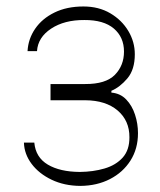

<svg xmlns="http://www.w3.org/2000/svg" viewBox="-20 -573 504 605"><path d="M55.4 -123.6H88.1Q92.3 -77.1 130.7 -54.3Q169 -31.6 231.5 -31.2Q273.8 -31.6 309.5 -42.1Q345.2 -52.6 366.7 -76.5Q388.1 -100.5 387.8 -140.6Q388.1 -192.8 350.7 -224.8Q313.2 -256.7 248.6 -257.1H139.2V-308.2H248.6Q313.2 -307.9 342 -337.2Q370.7 -366.5 370.7 -410.5Q370.7 -455.6 338.8 -483Q306.8 -510.3 245.7 -509.9Q182.9 -510.3 141.2 -482.8Q99.4 -455.3 96.6 -411.9H66.8Q68.9 -450.6 90.9 -482.6Q112.9 -514.6 151.8 -533.6Q190.7 -552.6 242.9 -552.6Q291.2 -552.6 327.6 -531.1Q364 -509.6 384.4 -475.3Q404.8 -441.1 404.8 -402Q404.8 -353.7 381.4 -326Q358 -298.3 331 -286.9V-281.2Q359.4 -278.8 377.8 -259.4Q396.3 -240.1 405.5 -211.6Q414.8 -183.2 414.8 -153.4Q414.8 -104.4 391.2 -67.1Q367.5 -29.8 326.5 -8.7Q285.5 12.4 233 12.8Q182.5 12.4 142.8 -6.6Q103 -25.6 79.7 -56.5Q56.5 -87.4 55.4 -123.6Z"/></svg>

Font: Inter UI Thin
Style: Regular
Weight: 100
Designer: Rasmus Andersson
Foundry: rsms
Version: 3.2;8d6f07862